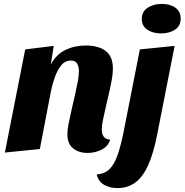

<svg xmlns="http://www.w3.org/2000/svg" viewBox="-20 -763 945 983"><path d="M429 20Q383 20 354 -3.5Q325 -27 325 -76Q325 -98 331.5 -131Q338 -164 346.5 -201Q355 -238 363.5 -275Q372 -312 378 -344.5Q384 -377 384 -399Q384 -422 375 -437.5Q366 -453 343 -453Q313 -453 293 -428Q273 -403 260.5 -367Q248 -331 241 -297L184 0L5 18L109 -510L255 -528L240 -432Q267 -484 314.5 -507Q362 -530 419 -530Q484 -530 521 -502Q558 -474 558 -412Q558 -386 552 -353Q546 -320 537.5 -283.5Q529 -247 521 -212.5Q513 -178 507 -148.5Q501 -119 501 -99Q501 -78 510.5 -64Q520 -50 544 -48Q533 -13 499.5 3.5Q466 20 429 20ZM581 200Q543 200 513.5 183.5Q484 167 475 130Q514 128 539.5 104Q565 80 583 28Q601 -24 617 -109L696 -510L874 -528L785 -76Q767 18 740 79.5Q713 141 674 170.5Q635 200 581 200ZM805 -592Q762 -592 734 -611Q706 -630 706 -666Q706 -704 736 -723.5Q766 -743 808 -743Q851 -743 878 -723.5Q905 -704 905 -668Q905 -630 876 -611Q847 -592 805 -592Z"/></svg>

Font: Sansita Swashed Light
Style: Bold
Weight: 700
Version: Version 1.003